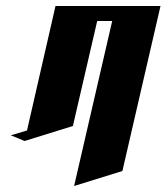

<svg xmlns="http://www.w3.org/2000/svg" viewBox="-20 -520 555 640"><path d="M165 -500H515L388 50L227 100L354 -450H304L223 -100L62 -50L16 -69L70 -85Z"/></svg>

Font: SOV_Meka
Style: Italic
Weight: 400
Italic angle: -13°
Version: Version 1.00